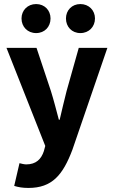

<svg xmlns="http://www.w3.org/2000/svg" viewBox="-20 -732 561 946"><path d="M120 194C237 194 290 130 337 5L509 -496H368L308 -283C296 -236 285 -189 274 -142H270C257 -191 245 -238 231 -283L160 -496H12L203 -13L196 13C183 52 158 78 109 78C98 78 85 74 76 72L50 184C70 190 90 194 120 194ZM158 -569C200 -569 229 -600 229 -641C229 -681 200 -712 158 -712C116 -712 86 -681 86 -641C86 -600 116 -569 158 -569ZM376 -569C418 -569 448 -600 448 -641C448 -681 418 -712 376 -712C334 -712 305 -681 305 -641C305 -600 334 -569 376 -569Z"/></svg>

Font: Giro Sans Regular
Style: Bold
Weight: 700
Designer: Paul D. Hunt
Foundry: Adobe Systems Incorporated
Version: Version 1.000;PS 1.0;hotconv 1.0.88;makeotf.lib2.5.647800